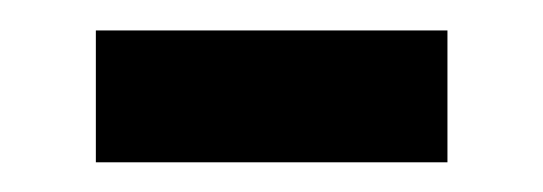

<svg xmlns="http://www.w3.org/2000/svg" viewBox="-20 -345 362 128"><path d="M278.3 -236.8H43.9V-324.7H278.3Z"/></svg>

Font: Squarish Sans CT
Style: Regular
Weight: 400
Version: Version 0.9